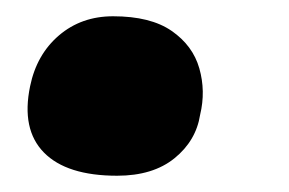

<svg xmlns="http://www.w3.org/2000/svg" viewBox="-20 -201 355 236"><path d="M124 15Q62 15 34 -13.5Q6 -42 17 -95Q25 -134 52.5 -157.5Q80 -181 119 -181Q165 -181 191 -163Q217 -145 225 -117Q233 -89 226 -60Q221 -28 194.5 -6.5Q168 15 124 15Z"/></svg>

Font: Shantell Sans Light
Style: Bold Italic
Weight: 700
Italic angle: -11°
Version: Version 1.011;[c5ecc13dd]